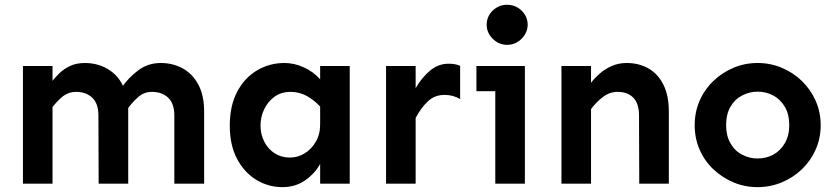

<svg xmlns="http://www.w3.org/2000/svg" viewBox="-20 -770 3502 805"><path d="M710.9 0V-286.1Q710.9 -335.9 685.1 -360.4Q659.2 -384.8 617.2 -384.8Q584 -384.8 559.6 -363.3Q535.2 -341.8 513.7 -312.5L490.2 -403.3Q519.5 -445.3 560.1 -475.6Q600.6 -505.9 654.3 -505.9Q704.1 -505.9 745.6 -483.4Q787.1 -460.9 811.5 -415.5Q835.9 -370.1 835.9 -302.7V0ZM76.2 0V-493.2H200.2V0ZM393.6 0 392.6 -286.1Q392.6 -335.9 366.7 -360.4Q340.8 -384.8 299.8 -384.8Q265.6 -384.8 240.2 -363.3Q214.8 -341.8 193.4 -312.5V-422.9Q209 -443.4 228.5 -462.4Q248 -481.4 274.4 -493.7Q300.8 -505.9 335.9 -505.9Q395.5 -505.9 441.9 -474.1Q488.3 -442.4 506.8 -380.9L517.6 -334V0Z M1164.1 14.6Q1105.5 14.6 1055.2 -15.6Q1004.9 -45.9 974.1 -103.5Q943.4 -161.1 943.4 -243.2Q943.4 -326.2 974.1 -384.8Q1004.9 -443.4 1057.1 -474.6Q1109.4 -505.9 1172.9 -505.9Q1213.9 -505.9 1254.4 -487.3Q1294.9 -468.8 1322.3 -437.5V-493.2H1446.3V0H1322.3V-83Q1300.8 -43 1259.8 -14.2Q1218.8 14.6 1164.1 14.6ZM1195.3 -109.4Q1228.5 -109.4 1257.3 -127Q1286.1 -144.5 1304.7 -176.8Q1323.2 -209 1322.3 -252.9V-323.2Q1295.9 -351.6 1265.1 -368.2Q1234.4 -384.8 1198.2 -384.8Q1159.2 -384.8 1131.3 -364.7Q1103.5 -344.7 1087.9 -312.5Q1072.3 -280.3 1072.3 -243.2Q1072.3 -207 1087.9 -176.3Q1103.5 -145.5 1131.3 -127.4Q1159.2 -109.4 1195.3 -109.4Z M1598.6 0V-493.2H1722.7V0ZM1722.7 -275.4V-400.4Q1748 -444.3 1782.7 -473.6Q1817.4 -502.9 1861.3 -502.9Q1888.7 -502.9 1909.2 -494.1V-354.5Q1894.5 -363.3 1878.4 -367.7Q1862.3 -372.1 1843.8 -372.1Q1801.8 -372.1 1772.9 -344.2Q1744.1 -316.4 1722.7 -275.4Z M2106.4 -582Q2071.3 -582 2045.9 -607.4Q2020.5 -632.8 2020.5 -666Q2020.5 -701.2 2045.9 -725.6Q2071.3 -750 2106.4 -750Q2129.9 -750 2149.4 -738.8Q2168.9 -727.5 2180.7 -708.5Q2192.4 -689.5 2192.4 -666Q2192.4 -644.5 2180.7 -625Q2168.9 -605.5 2149.4 -593.8Q2129.9 -582 2106.4 -582ZM2056.6 0V-493.2H2180.7V0ZM1977.5 -387.7V-493.2H2180.7V-387.7Z M2660.2 0 2659.2 -286.1Q2659.2 -335.9 2635.3 -360.4Q2611.3 -384.8 2569.3 -384.8Q2536.1 -384.8 2507.8 -363.3Q2479.5 -341.8 2458 -312.5V-422.9Q2473.6 -443.4 2495.6 -462.4Q2517.6 -481.4 2545.9 -493.7Q2574.2 -505.9 2607.4 -505.9Q2658.2 -505.9 2698.2 -483.4Q2738.3 -460.9 2761.2 -415.5Q2784.2 -370.1 2784.2 -302.7V0ZM2334 0V-493.2H2458V0Z M3156.2 14.6Q3102.5 14.6 3055.2 -5.4Q3007.8 -25.4 2970.7 -60.5Q2933.6 -95.7 2913.1 -143.1Q2892.6 -190.4 2892.6 -245.1Q2892.6 -299.8 2913.1 -347.2Q2933.6 -394.5 2970.7 -430.2Q3007.8 -465.8 3055.2 -485.8Q3102.5 -505.9 3156.2 -505.9Q3210 -505.9 3257.8 -485.8Q3305.7 -465.8 3342.3 -430.2Q3378.9 -394.5 3399.9 -347.2Q3420.9 -299.8 3420.9 -245.1Q3420.9 -190.4 3399.9 -143.1Q3378.9 -95.7 3342.3 -60.5Q3305.7 -25.4 3257.8 -5.4Q3210 14.6 3156.2 14.6ZM3156.2 -105.5Q3192.4 -105.5 3222.2 -121.6Q3252 -137.7 3270.5 -169.4Q3289.1 -201.2 3289.1 -245.1Q3289.1 -291 3270.5 -322.3Q3252 -353.5 3222.2 -369.6Q3192.4 -385.7 3156.2 -385.7Q3122.1 -385.7 3091.3 -369.6Q3060.5 -353.5 3042.5 -322.3Q3024.4 -291 3024.4 -245.1Q3024.4 -201.2 3042.5 -169.4Q3060.5 -137.7 3091.3 -121.6Q3122.1 -105.5 3156.2 -105.5Z"/></svg>

Font: Sen
Style: Bold
Weight: 700
Designer: Kosal Sen, Philatype
Foundry: Philatype
Version: Version 2.000;gftools[0.9.31]